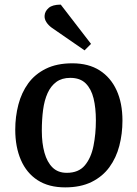

<svg xmlns="http://www.w3.org/2000/svg" viewBox="-20 -797 595 831"><path d="M262 14Q191 14 143 -17Q95 -48 70.5 -104.5Q46 -161 46 -236Q46 -292 59.5 -344Q73 -396 102 -436Q131 -476 178.5 -499.5Q226 -523 293 -523Q363 -523 411 -492.5Q459 -462 484.5 -406.5Q510 -351 510 -275Q510 -218 496.5 -166Q483 -114 453.5 -73.5Q424 -33 376.5 -9.5Q329 14 262 14ZM269 -49Q320 -49 347 -81Q374 -113 384.5 -165Q395 -217 395 -276Q395 -330 385 -371Q375 -412 351 -436Q327 -460 284 -460Q248 -460 224 -442.5Q200 -425 186 -394Q172 -363 166.5 -321.5Q161 -280 161 -231Q161 -177 172.5 -136Q184 -95 207.5 -72Q231 -49 269 -49ZM374 -607 346 -579 204 -677Q189 -688 180.5 -701.5Q172 -715 173 -729Q174 -748 190.5 -762.5Q207 -777 243 -777Z"/></svg>

Font: Literata Medium
Style: Italic
Weight: 500
Italic angle: -2°
Designer: Latin by Veronika Burian and Jose Scaglione. Greek by Irene Vlachou. Cyrillic by Vera Evstafieva
Foundry: TypeTogether
Version: Version 3.103;gftools[0.9.29]